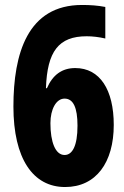

<svg xmlns="http://www.w3.org/2000/svg" viewBox="-20 -743 501 773"><path d="M242 10C367 10 438 -89 438 -240C438 -382 382 -469 283 -469C229 -469 192 -441 169 -388H165C170 -536 216 -597 329 -597C352 -597 378 -594 404 -588V-715C373 -721 343 -723 310 -723C91 -723 34 -527 34 -314C34 -104 113 10 242 10ZM240 -119C203 -119 183 -171 183 -247C183 -303 206 -346 240 -346C275 -346 292 -310 292 -237C292 -155 271 -119 240 -119Z"/></svg>

Font: Noto Sans Gurmukhi UI ExtraCondensed ExtraBold
Style: Regular
Weight: 800
Width: 2
Designer: Jelle Bosma - Monotype Design Team
Foundry: Monotype Imaging Inc.
Version: Version 2.004